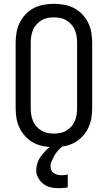

<svg xmlns="http://www.w3.org/2000/svg" viewBox="-20 -763 565 1006"><path d="M262 8Q235 8 208 3Q181 -2 157 -14.5Q133 -27 114 -47Q95 -67 83 -91.5Q71 -116 66.5 -143Q62 -170 62 -197V-538Q62 -565 66.5 -592Q71 -619 83 -643.5Q95 -668 114 -688Q133 -708 157 -720.5Q181 -733 208 -738Q235 -743 262 -743Q290 -743 317 -738Q344 -733 368 -720.5Q392 -708 411 -688Q430 -668 442 -643.5Q454 -619 458.5 -592Q463 -565 463 -538V-197Q463 -170 458.5 -143Q454 -116 442 -91.5Q430 -67 411 -47Q392 -27 368 -14.5Q344 -2 317 3Q290 8 262 8ZM263 -63Q280 -63 297 -66.5Q314 -70 328.5 -79Q343 -88 354.5 -101Q366 -114 372.5 -130Q379 -146 381.5 -163Q384 -180 384 -197V-538Q384 -555 381.5 -572Q379 -589 372.5 -605Q366 -621 354.5 -634Q343 -647 328.5 -656Q314 -665 297 -668.5Q280 -672 263 -672Q245 -672 228 -668.5Q211 -665 196.5 -656Q182 -647 170.5 -634Q159 -621 152.5 -605Q146 -589 143.5 -572Q141 -555 141 -538V-197Q141 -180 143.5 -163Q146 -146 152.5 -130Q159 -114 170.5 -101Q182 -88 196.5 -79Q211 -70 228 -66.5Q245 -63 263 -63ZM289 223Q276 223 262.5 221.5Q249 220 236.5 216Q224 212 212.5 204.5Q201 197 192.5 187Q184 177 177 162.5Q170 148 170 139V129Q170 115 173 102Q176 89 182 76.5Q188 64 196 53.5Q204 43 213 33Q222 23 234 12.5Q246 2 254 -3L263 -8H313V0Q304 6 296.5 13Q289 20 282 28Q275 36 269.5 44.5Q264 53 259.5 62.5Q255 72 250 83.5Q245 95 245 102V110Q245 117 246.5 123Q248 129 251.5 134Q255 139 260.5 143Q266 147 271.5 149.5Q277 152 284.5 153.5Q292 155 296 155H301Q305 155 308.5 155Q312 155 316 154.5Q320 154 324.5 153.5Q329 153 331 152L335 151V219Q330 220 325 220.5Q320 221 315 221.5Q310 222 304 222.5Q298 223 295 223Z"/></svg>

Font: Iosevka Pride
Style: Regular
Weight: 400
Monospace: yes
Designer: Belleve Invis
Foundry: Belleve Invis
Version: Version 30.3.1; ttfautohint (v1.8.4)